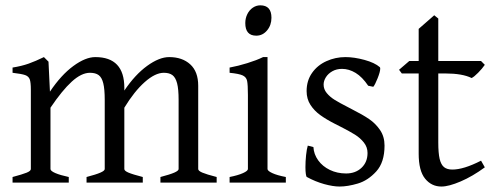

<svg xmlns="http://www.w3.org/2000/svg" viewBox="-20 -682 1845 717"><path d="M579.1 -21Q614.7 -30.3 630.9 -37.4Q647 -44.4 647 -50.8V-309.1Q647 -349.1 641.4 -370.8Q635.7 -392.6 624 -401.4Q612.3 -410.2 591.8 -410.2Q559.6 -410.2 520.5 -375.5Q481.4 -340.8 444.3 -279.8V-50.8Q444.3 -43.9 459.7 -37.4Q475.1 -30.8 513.2 -21V0H303.2V-21Q338.9 -30.3 355 -37.4Q371.1 -44.4 371.1 -50.8V-309.1Q371.1 -349.1 365.7 -370.8Q360.4 -392.6 348.6 -401.4Q336.9 -410.2 315.9 -410.2Q284.2 -410.2 248 -377.2Q211.9 -344.2 168.5 -279.8V-50.8Q168.5 -43.5 186.8 -35.6Q205.1 -27.8 236.8 -21V0H26.9V-21Q63.5 -30.8 79.3 -37.1Q95.2 -43.5 95.2 -50.8V-347.2Q95.2 -374.5 91.1 -385.7Q86.9 -397 74 -401.6Q61 -406.2 26.9 -410.2V-429.7Q60.5 -435.1 86.7 -444.3Q112.8 -453.6 144 -468.8L161.1 -451.7L166.5 -339.8Q208.5 -402.3 253.9 -435.5Q299.3 -468.8 335.9 -468.8Q444.3 -468.8 444.3 -354V-343.8Q484.4 -403.3 529.5 -436Q574.7 -468.8 611.8 -468.8Q660.6 -468.8 690.4 -441.7Q720.2 -414.6 720.2 -361.8V-50.8Q720.2 -43.9 735.6 -37.4Q751 -30.8 789.1 -21V0H579.1Z M896 -595.7Q896 -613.8 903.6 -629.2Q911.1 -644.5 924.1 -653.3Q937 -662.1 952.1 -662.1Q993.7 -662.1 993.7 -615.7Q993.7 -587.9 977.3 -568.4Q960.9 -548.8 937 -548.8Q896 -548.8 896 -595.7ZM837.4 -21Q869.1 -27.3 887.5 -35.6Q905.8 -43.9 905.8 -50.8V-327.1Q905.8 -365.7 902.8 -379.9Q899.9 -394 886.2 -400.4Q872.6 -406.7 837.4 -410.2V-429.7Q869.1 -435.5 903.8 -446.3Q938.5 -457 962.4 -468.8H979V-50.8Q979 -43.9 996.8 -35.6Q1014.6 -27.3 1047.4 -21V0H837.4Z M1126 -21Q1123.5 -22 1122.1 -32.2Q1120.6 -42.5 1120.6 -57.6Q1120.6 -79.1 1123 -102.5Q1125.5 -126 1129.4 -138.2L1150.4 -132.8Q1151.9 -106 1168.2 -83.3Q1184.6 -60.5 1211.9 -47.4Q1239.3 -34.2 1272.5 -34.2Q1307.6 -34.2 1330.1 -55.4Q1352.5 -76.7 1352.5 -110.8Q1352.5 -132.3 1339.1 -149.4Q1325.7 -166.5 1305.9 -179Q1286.1 -191.4 1251.5 -209L1231.4 -219.2Q1198.7 -235.8 1176.3 -252Q1153.8 -268.1 1139.4 -290.3Q1125 -312.5 1125 -341.8Q1125 -380.9 1145.3 -409.7Q1165.5 -438.5 1199 -453.6Q1232.4 -468.8 1270 -468.8Q1302.7 -468.8 1341.1 -458.3Q1379.4 -447.8 1398.4 -431.2Q1399.9 -429.7 1399.9 -425.8Q1399.9 -414.1 1390.1 -389.6Q1380.4 -365.2 1374 -357.9L1355 -361.8Q1333 -394.5 1308.1 -409.7Q1283.2 -424.8 1257.3 -424.8Q1236.8 -424.8 1221.2 -416Q1205.6 -407.2 1197 -393.6Q1188.5 -379.9 1188.5 -366.2Q1188.5 -348.6 1200.2 -334.5Q1211.9 -320.3 1229.5 -309.3Q1247.1 -298.3 1277.8 -282.7L1296.4 -272.9Q1334 -253.9 1358.2 -237.5Q1382.3 -221.2 1399.2 -196.5Q1416 -171.9 1416 -138.2Q1416 -75.7 1385 -41.7Q1354 -7.8 1316.2 3.4Q1278.3 14.6 1248 14.6Q1223.6 14.6 1190.4 5.4Q1157.2 -3.9 1126 -21Z M1543.5 -107.9V-407.7H1480.5L1470.2 -421.4L1508.3 -454.1H1543.5V-574.2L1601.6 -625L1616.7 -612.8V-454.1H1776.4L1790.5 -439.9Q1780.8 -425.8 1765.6 -410.4Q1750.5 -395 1741.2 -390.6Q1707 -407.7 1642.1 -407.7H1616.7V-149.9Q1616.7 -110.4 1621.8 -88.6Q1627 -66.9 1638.2 -57.9Q1649.4 -48.8 1669.4 -48.8Q1711.4 -48.8 1776.4 -82L1790.5 -57.1Q1744.6 -23.4 1700.2 -4.4Q1655.8 14.6 1628.4 14.6Q1591.3 14.6 1567.4 -14.9Q1543.5 -44.4 1543.5 -107.9Z"/></svg>

Font: David Libre
Style: Regular
Weight: 400
Version: Version 1.000